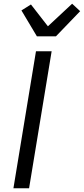

<svg xmlns="http://www.w3.org/2000/svg" viewBox="-20 -1010 450 1030"><path d="M52 0 173 -735H257L136 0ZM178 -815 95 -954 146 -986 237 -869 367 -990 410 -950 280 -815Z"/></svg>

Font: Iosevka Aile Oblique
Style: Regular
Weight: 400
Italic angle: -9°
Designer: Belleve Invis
Foundry: Belleve Invis
Version: Version 31.1.0; ttfautohint (v1.8.4)